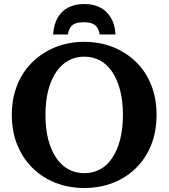

<svg xmlns="http://www.w3.org/2000/svg" viewBox="-20 -929 842 959"><path d="M401 -909Q357 -909 323 -892.5Q289 -876 269 -842Q249 -808 245 -757H319Q323 -780 332.5 -793.5Q342 -807 358.5 -812.5Q375 -818 398 -818Q421 -818 437.5 -812.5Q454 -807 464 -793.5Q474 -780 478 -757H557Q554 -808 533 -842Q512 -876 478.5 -892.5Q445 -909 401 -909ZM401 10Q323 10 257 -16Q191 -42 142 -90.5Q93 -139 66 -206Q39 -273 39 -355Q39 -437 66 -504Q93 -571 142 -619Q191 -667 257 -693.5Q323 -720 401 -720Q479 -720 545 -693.5Q611 -667 660 -619Q709 -571 735.5 -504Q762 -437 762 -355Q762 -273 735.5 -206Q709 -139 660 -90.5Q611 -42 545 -16Q479 10 401 10ZM401 -64Q444 -64 479.5 -83Q515 -102 540.5 -140Q566 -178 580 -232Q594 -286 594 -355Q594 -424 580 -478Q566 -532 540.5 -570Q515 -608 479.5 -627Q444 -646 401 -646Q358 -646 322.5 -627Q287 -608 261 -570Q235 -532 221 -478Q207 -424 207 -355Q207 -286 221 -232Q235 -178 261 -140Q287 -102 322.5 -83Q358 -64 401 -64Z"/></svg>

Font: Roboto Serif 28pt SemiBold
Style: Regular
Weight: 600
Designer: Greg Gazdowicz
Foundry: Commercial Type
Version: Version 1.008